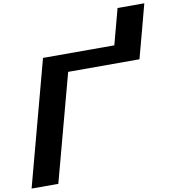

<svg xmlns="http://www.w3.org/2000/svg" viewBox="-113 -1225 1216 1326"><g transform="rotate(-10 494.5 -562.5)"><path d="M0 0H187.5L388.7 -750H888.7Q905.8 -812.5 939 -937.5Q972.2 -1062.5 988.8 -1125H801.3Q790 -1083.5 767.8 -1000Q745.6 -916.5 734.4 -875H234.4Q195.3 -729 117.2 -437.5Q39.1 -146 0 0Z"/></g></svg>

Font: Faithful 32x
Style: SemiboldOblique
Weight: 400
Foundry: Faithful Resource Pack
Version: Version 1.0; January 27, 2023